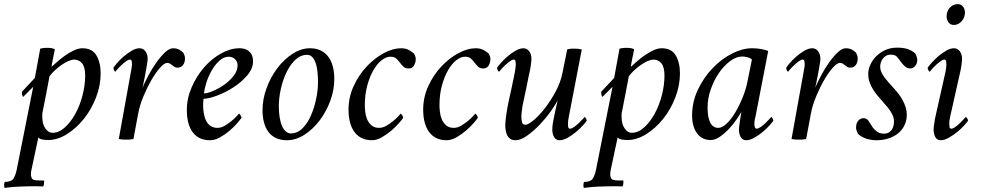

<svg xmlns="http://www.w3.org/2000/svg" viewBox="-76 -674 4757 931"><path d="M283 -385Q307 -385 322 -367Q337 -349 337 -307Q337 -262 324.5 -213Q312 -164 290 -123.5Q268 -83 239 -56.5Q210 -30 178 -30Q159 -30 144 -51Q129 -72 129 -107Q129 -113 129 -119.5Q129 -126 131 -133Q140 -177 147 -214Q153 -245 158 -272Q163 -299 164 -304Q174 -318 189.5 -332.5Q205 -347 221.5 -358.5Q238 -370 254.5 -377.5Q271 -385 283 -385ZM323 -440Q304 -440 282 -429.5Q260 -419 239.5 -404.5Q219 -390 201.5 -374.5Q184 -359 174 -350Q174 -353 176 -364Q178 -375 180.5 -388.5Q183 -402 186 -415Q189 -428 190 -435Q186 -437 182 -438.5Q178 -440 174 -440.5Q170 -441 166 -441.5Q162 -442 158 -442Q154 -442 149 -442Q144 -442 138.5 -441.5Q133 -441 128 -440Q123 -439 119 -438L93 -296L33 -232Q32 -231 31 -229.5Q30 -228 30 -225Q30 -221 31.5 -214.5Q33 -208 36 -204L85 -253L5 149Q-1 178 -11.5 193Q-22 208 -52 208Q-54 209 -55 213.5Q-56 218 -56 223Q-56 228 -55.5 232.5Q-55 237 -53 237Q-31 234 -12 232.5Q7 231 24.5 230.5Q42 230 60 229.5Q78 229 97 229Q105 229 114 229.5Q123 230 133 230Q135 229 136 224.5Q137 220 137.5 215Q138 210 138 205.5Q138 201 136 201Q125 201 111.5 201Q98 201 88 198Q80 196 77 187.5Q74 179 74 175Q74 167 74.5 160.5Q75 154 77 147L110 -8Q115 0 129.5 2.5Q144 5 157 5Q203 5 248.5 -23.5Q294 -52 330.5 -97.5Q367 -143 389.5 -201Q412 -259 412 -318Q412 -371 391.5 -405.5Q371 -440 323 -440Z M601 -440Q583 -440 562.5 -428Q542 -416 523.5 -400Q505 -384 491.5 -368Q478 -352 474 -345Q474 -340 477.5 -333Q481 -326 483 -326Q484 -327 492 -336.5Q500 -346 511 -356.5Q522 -367 534 -376Q546 -385 554 -385Q562 -385 563 -375.5Q564 -366 564 -359Q564 -355 562 -343.5Q560 -332 559 -327L500 0Q505 1 509.5 1.5Q514 2 518.5 2.5Q523 3 527.5 3Q532 3 537 3Q541 3 545.5 3Q550 3 554 2.5Q558 2 562.5 1.5Q567 1 571 0L594 -123Q601 -162 619 -205.5Q637 -249 658 -285.5Q679 -322 700 -345.5Q721 -369 734 -369Q743 -369 748.5 -365.5Q754 -362 759.5 -357.5Q765 -353 770.5 -349.5Q776 -346 785 -346Q802 -346 811.5 -358.5Q821 -371 821 -391Q821 -399 818 -407Q815 -415 812 -419Q805 -427 792.5 -433.5Q780 -440 763 -440Q745 -440 723.5 -419.5Q702 -399 681.5 -370Q661 -341 643.5 -308Q626 -275 615 -249Q618 -261 620 -271.5Q622 -282 624 -291.5Q626 -301 628 -311.5Q630 -322 632 -334Q634 -342 635 -350.5Q636 -359 637.5 -366.5Q639 -374 639.5 -379.5Q640 -385 640 -388Q640 -411 629 -425.5Q618 -440 601 -440Z M1084 -440Q1041 -440 995.5 -414.5Q950 -389 913.5 -347Q877 -305 853.5 -251Q830 -197 830 -141Q830 -70 859 -32Q888 6 942 6Q966 6 991 -8Q1016 -22 1037.5 -40.5Q1059 -59 1074.5 -77Q1090 -95 1095 -103Q1095 -108 1090 -115.5Q1085 -123 1083 -123Q1082 -122 1072 -111Q1062 -100 1047 -87.5Q1032 -75 1014 -64.5Q996 -54 979 -54Q960 -54 946.5 -62.5Q933 -71 925 -85.5Q917 -100 913 -120Q909 -140 909 -163Q909 -165 909 -170Q909 -175 909.5 -180Q910 -185 910.5 -189.5Q911 -194 911 -195Q935 -195 975.5 -210Q1016 -225 1055 -250Q1094 -275 1122.5 -308Q1151 -341 1151 -377Q1151 -388 1148 -399.5Q1145 -411 1137 -420Q1129 -429 1116.5 -434.5Q1104 -440 1084 -440ZM913 -221Q915 -241 924 -271Q933 -301 949 -329.5Q965 -358 986.5 -378.5Q1008 -399 1034 -399Q1041 -399 1048.5 -396.5Q1056 -394 1062 -388.5Q1068 -383 1072 -375.5Q1076 -368 1076 -358Q1076 -330 1056 -305Q1036 -280 1009 -261.5Q982 -243 955 -232Q928 -221 913 -221Z M1413 -408Q1427 -408 1436.5 -399Q1446 -390 1453 -372.5Q1460 -355 1463 -330.5Q1466 -306 1466 -276Q1466 -238 1457 -194.5Q1448 -151 1431.5 -113.5Q1415 -76 1390.5 -51.5Q1366 -27 1334 -27Q1321 -27 1310 -36.5Q1299 -46 1291.5 -63Q1284 -80 1280 -105Q1276 -130 1276 -160Q1276 -198 1285.5 -241.5Q1295 -285 1312.5 -322Q1330 -359 1355.5 -383.5Q1381 -408 1413 -408ZM1427 -440Q1384 -440 1342.5 -413Q1301 -386 1268.5 -343Q1236 -300 1216.5 -246.5Q1197 -193 1197 -140Q1197 -107 1204 -80.5Q1211 -54 1225.5 -34.5Q1240 -15 1262.5 -4.5Q1285 6 1315 6Q1359 6 1400 -20.5Q1441 -47 1473.5 -89.5Q1506 -132 1525.5 -185Q1545 -238 1545 -291Q1545 -324 1538 -351Q1531 -378 1516.5 -398Q1502 -418 1479.5 -429Q1457 -440 1427 -440Z M1868 -440Q1829 -440 1784.5 -416Q1740 -392 1702 -351.5Q1664 -311 1639 -257Q1614 -203 1614 -142Q1614 -107 1621.5 -79.5Q1629 -52 1643.5 -33Q1658 -14 1679 -4Q1700 6 1727 6Q1751 6 1776 -8.5Q1801 -23 1822.5 -41.5Q1844 -60 1859.5 -78Q1875 -96 1879 -103Q1879 -108 1874 -115.5Q1869 -123 1867 -123Q1866 -122 1856 -111Q1846 -100 1831 -87.5Q1816 -75 1798 -64.5Q1780 -54 1763 -54Q1739 -54 1725 -66.5Q1711 -79 1704 -96Q1697 -113 1695 -132Q1693 -151 1693 -164Q1693 -215 1704.5 -258Q1716 -301 1734 -332.5Q1752 -364 1774 -381.5Q1796 -399 1817 -399Q1836 -399 1845.5 -390Q1855 -381 1863 -370.5Q1871 -360 1880 -351Q1889 -342 1906 -342Q1923 -342 1931.5 -356.5Q1940 -371 1940 -388Q1940 -396 1936.5 -404Q1933 -412 1931 -415Q1921 -423 1906.5 -431.5Q1892 -440 1868 -440Z M2230 -440Q2191 -440 2146.5 -416Q2102 -392 2064 -351.5Q2026 -311 2001 -257Q1976 -203 1976 -142Q1976 -107 1983.5 -79.5Q1991 -52 2005.5 -33Q2020 -14 2041 -4Q2062 6 2089 6Q2113 6 2138 -8.5Q2163 -23 2184.5 -41.5Q2206 -60 2221.5 -78Q2237 -96 2241 -103Q2241 -108 2236 -115.5Q2231 -123 2229 -123Q2228 -122 2218 -111Q2208 -100 2193 -87.5Q2178 -75 2160 -64.5Q2142 -54 2125 -54Q2101 -54 2087 -66.5Q2073 -79 2066 -96Q2059 -113 2057 -132Q2055 -151 2055 -164Q2055 -215 2066.5 -258Q2078 -301 2096 -332.5Q2114 -364 2136 -381.5Q2158 -399 2179 -399Q2198 -399 2207.5 -390Q2217 -381 2225 -370.5Q2233 -360 2242 -351Q2251 -342 2268 -342Q2285 -342 2293.5 -356.5Q2302 -371 2302 -388Q2302 -396 2298.5 -404Q2295 -412 2293 -415Q2283 -423 2268.5 -431.5Q2254 -440 2230 -440Z M2602 -47Q2602 -24 2611 -9Q2620 6 2637 6Q2655 6 2676.5 -6Q2698 -18 2717 -34Q2736 -50 2750.5 -66Q2765 -82 2769 -89Q2769 -94 2765 -100.5Q2761 -107 2759 -107Q2758 -106 2750 -97Q2742 -88 2731 -77.5Q2720 -67 2708 -58.5Q2696 -50 2688 -50Q2680 -50 2679 -59Q2678 -68 2678 -75Q2678 -79 2679 -89Q2680 -99 2682 -107L2745 -434Q2741 -435 2735.5 -436Q2730 -437 2725 -437.5Q2720 -438 2715 -438Q2710 -438 2706 -438Q2702 -438 2698 -438Q2694 -438 2690 -437.5Q2686 -437 2682 -436Q2678 -435 2674 -434Q2671 -418 2668.5 -404.5Q2666 -391 2663 -378Q2660 -365 2657.5 -351.5Q2655 -338 2652 -323Q2643 -276 2618.5 -230.5Q2594 -185 2566 -149Q2538 -113 2511.5 -91Q2485 -69 2471 -69Q2458 -69 2455 -82Q2452 -95 2452 -112Q2452 -116 2453 -124Q2454 -132 2455 -140.5Q2456 -149 2457 -156.5Q2458 -164 2459 -167Q2468 -212 2476 -247Q2482 -278 2487.5 -304.5Q2493 -331 2494 -334Q2496 -342 2497 -350.5Q2498 -359 2499 -366.5Q2500 -374 2500.5 -379.5Q2501 -385 2501 -388Q2501 -411 2490 -425.5Q2479 -440 2462 -440Q2444 -440 2423.5 -428Q2403 -416 2384.5 -400Q2366 -384 2352 -368Q2338 -352 2334 -345Q2334 -340 2338 -333Q2342 -326 2344 -326Q2345 -327 2353 -336.5Q2361 -346 2372 -356.5Q2383 -367 2395 -376Q2407 -385 2415 -385Q2423 -385 2424 -375.5Q2425 -366 2425 -359Q2425 -355 2423.5 -343.5Q2422 -332 2421 -327Q2419 -316 2414.5 -294.5Q2410 -273 2405 -249Q2400 -225 2395 -203.5Q2390 -182 2388 -171Q2386 -160 2383.5 -146.5Q2381 -133 2379 -118.5Q2377 -104 2375.5 -91Q2374 -78 2374 -67Q2374 -53 2376.5 -39.5Q2379 -26 2384.5 -16Q2390 -6 2399.5 0Q2409 6 2424 6Q2449 6 2480.5 -16.5Q2512 -39 2541.5 -70Q2571 -101 2594.5 -134Q2618 -167 2628 -188Q2625 -175 2621 -156Q2617 -137 2612.5 -117Q2608 -97 2605 -78Q2602 -59 2602 -47Z M3092 -385Q3116 -385 3131 -367Q3146 -349 3146 -307Q3146 -262 3133.5 -213Q3121 -164 3099 -123.5Q3077 -83 3048 -56.5Q3019 -30 2987 -30Q2968 -30 2953 -51Q2938 -72 2938 -107Q2938 -113 2938 -119.5Q2938 -126 2940 -133Q2949 -177 2956 -214Q2962 -245 2967 -272Q2972 -299 2973 -304Q2983 -318 2998.5 -332.5Q3014 -347 3030.5 -358.5Q3047 -370 3063.5 -377.5Q3080 -385 3092 -385ZM3132 -440Q3113 -440 3091 -429.5Q3069 -419 3048.5 -404.5Q3028 -390 3010.5 -374.5Q2993 -359 2983 -350Q2983 -353 2985 -364Q2987 -375 2989.5 -388.5Q2992 -402 2995 -415Q2998 -428 2999 -435Q2995 -437 2991 -438.5Q2987 -440 2983 -440.5Q2979 -441 2975 -441.5Q2971 -442 2967 -442Q2963 -442 2958 -442Q2953 -442 2947.5 -441.5Q2942 -441 2937 -440Q2932 -439 2928 -438L2902 -296L2842 -232Q2841 -231 2840 -229.5Q2839 -228 2839 -225Q2839 -221 2840.5 -214.5Q2842 -208 2845 -204L2894 -253L2814 149Q2808 178 2797.5 193Q2787 208 2757 208Q2755 209 2754 213.5Q2753 218 2753 223Q2753 228 2753.5 232.5Q2754 237 2756 237Q2778 234 2797 232.5Q2816 231 2833.5 230.5Q2851 230 2869 229.5Q2887 229 2906 229Q2914 229 2923 229.5Q2932 230 2942 230Q2944 229 2945 224.5Q2946 220 2946.5 215Q2947 210 2947 205.5Q2947 201 2945 201Q2934 201 2920.5 201Q2907 201 2897 198Q2889 196 2886 187.5Q2883 179 2883 175Q2883 167 2883.5 160.5Q2884 154 2886 147L2919 -8Q2924 0 2938.5 2.5Q2953 5 2966 5Q3012 5 3057.5 -23.5Q3103 -52 3139.5 -97.5Q3176 -143 3198.5 -201Q3221 -259 3221 -318Q3221 -371 3200.5 -405.5Q3180 -440 3132 -440Z M3570 -440Q3524 -440 3473 -414Q3422 -388 3379 -343Q3336 -298 3308 -239Q3280 -180 3280 -114Q3280 -60 3304 -27.5Q3328 5 3370 5Q3392 5 3415.5 -11.5Q3439 -28 3459.5 -50Q3480 -72 3496 -95.5Q3512 -119 3519 -132Q3518 -127 3516 -114.5Q3514 -102 3512 -88Q3510 -74 3508.5 -62.5Q3507 -51 3507 -47Q3507 -24 3516 -9Q3525 6 3542 6Q3560 6 3581.5 -6Q3603 -18 3622 -34Q3641 -50 3655.5 -66Q3670 -82 3674 -89Q3674 -94 3670 -100.5Q3666 -107 3664 -107Q3663 -106 3655 -97Q3647 -88 3636 -77.5Q3625 -67 3613 -58.5Q3601 -50 3593 -50Q3587 -50 3584.5 -56.5Q3582 -63 3582 -72Q3582 -82 3583.5 -92Q3585 -102 3587 -107L3649 -427Q3642 -430 3633.5 -432Q3625 -434 3615.5 -436Q3606 -438 3594.5 -439Q3583 -440 3570 -440ZM3523 -400Q3533 -400 3548 -396.5Q3563 -393 3570 -385L3548 -277Q3541 -241 3525 -201.5Q3509 -162 3489.5 -129Q3470 -96 3448 -75Q3426 -54 3407 -54Q3381 -54 3368 -79.5Q3355 -105 3355 -153Q3355 -197 3370.5 -241Q3386 -285 3410 -320Q3434 -355 3464 -377.5Q3494 -400 3523 -400Z M3863 -440Q3845 -440 3824.5 -428Q3804 -416 3785.5 -400Q3767 -384 3753.5 -368Q3740 -352 3736 -345Q3736 -340 3739.5 -333Q3743 -326 3745 -326Q3746 -327 3754 -336.5Q3762 -346 3773 -356.5Q3784 -367 3796 -376Q3808 -385 3816 -385Q3824 -385 3825 -375.5Q3826 -366 3826 -359Q3826 -355 3824 -343.5Q3822 -332 3821 -327L3762 0Q3767 1 3771.5 1.5Q3776 2 3780.5 2.5Q3785 3 3789.5 3Q3794 3 3799 3Q3803 3 3807.5 3Q3812 3 3816 2.5Q3820 2 3824.5 1.5Q3829 1 3833 0L3856 -123Q3863 -162 3881 -205.5Q3899 -249 3920 -285.5Q3941 -322 3962 -345.5Q3983 -369 3996 -369Q4005 -369 4010.5 -365.5Q4016 -362 4021.5 -357.5Q4027 -353 4032.5 -349.5Q4038 -346 4047 -346Q4064 -346 4073.5 -358.5Q4083 -371 4083 -391Q4083 -399 4080 -407Q4077 -415 4074 -419Q4067 -427 4054.5 -433.5Q4042 -440 4025 -440Q4007 -440 3985.5 -419.5Q3964 -399 3943.5 -370Q3923 -341 3905.5 -308Q3888 -275 3877 -249Q3880 -261 3882 -271.5Q3884 -282 3886 -291.5Q3888 -301 3890 -311.5Q3892 -322 3894 -334Q3896 -342 3897 -350.5Q3898 -359 3899.5 -366.5Q3901 -374 3901.5 -379.5Q3902 -385 3902 -388Q3902 -411 3891 -425.5Q3880 -440 3863 -440Z M4274 -443Q4242 -443 4216 -431Q4190 -419 4172 -400.5Q4154 -382 4144 -359.5Q4134 -337 4134 -316Q4134 -294 4140.5 -275.5Q4147 -257 4157.5 -240Q4168 -223 4181 -208Q4194 -193 4207 -178Q4217 -167 4226 -156Q4235 -145 4242.5 -133.5Q4250 -122 4254.5 -110Q4259 -98 4259 -85Q4259 -77 4257 -66.5Q4255 -56 4249.5 -47Q4244 -38 4234.5 -32Q4225 -26 4210 -26Q4190 -26 4177 -35.5Q4164 -45 4156 -56Q4145 -73 4136 -87Q4127 -101 4112 -101Q4097 -101 4086 -89Q4075 -77 4075 -55Q4075 -47 4079 -37.5Q4083 -28 4085 -24Q4105 -7 4128 -0.5Q4151 6 4174 6Q4206 6 4233 -3Q4260 -12 4279.5 -28Q4299 -44 4310 -67Q4321 -90 4321 -118Q4321 -137 4315.5 -154Q4310 -171 4301.5 -187Q4293 -203 4282 -217.5Q4271 -232 4259 -245Q4247 -258 4235.5 -271Q4224 -284 4214 -297Q4204 -310 4198 -323.5Q4192 -337 4192 -352Q4192 -360 4195 -370Q4198 -380 4204 -388.5Q4210 -397 4219.5 -403Q4229 -409 4242 -409Q4264 -409 4273 -399Q4282 -389 4290 -377Q4300 -363 4311.5 -352.5Q4323 -342 4337 -342Q4352 -342 4362 -354.5Q4372 -367 4372 -384Q4372 -389 4368.5 -400Q4365 -411 4361 -416Q4344 -430 4324 -436.5Q4304 -443 4274 -443Z M4567 -654Q4556 -654 4546 -649Q4536 -644 4529 -636Q4522 -628 4518 -617.5Q4514 -607 4514 -596Q4514 -579 4523 -566Q4532 -553 4549 -553Q4561 -553 4570.5 -558Q4580 -563 4587.5 -571.5Q4595 -580 4599 -590.5Q4603 -601 4603 -613Q4603 -630 4593.5 -642Q4584 -654 4567 -654ZM4509 -327 4458 -100Q4457 -92 4455.5 -83.5Q4454 -75 4453 -68Q4452 -61 4451.5 -55.5Q4451 -50 4451 -47Q4451 -24 4459.5 -9Q4468 6 4485 6Q4503 6 4524.5 -6Q4546 -18 4565.5 -34Q4585 -50 4599.5 -66Q4614 -82 4618 -89Q4618 -94 4613.5 -100.5Q4609 -107 4607 -107Q4606 -106 4598 -97Q4590 -88 4579 -77.5Q4568 -67 4556.5 -58.5Q4545 -50 4537 -50Q4529 -50 4528 -59Q4527 -68 4527 -75Q4527 -79 4528 -89Q4529 -99 4531 -107L4582 -334Q4584 -342 4585 -350.5Q4586 -359 4587 -366.5Q4588 -374 4588.5 -379.5Q4589 -385 4589 -388Q4589 -411 4578 -425.5Q4567 -440 4550 -440Q4532 -440 4511.5 -428Q4491 -416 4472.5 -400Q4454 -384 4440 -368Q4426 -352 4422 -345Q4422 -340 4426 -333Q4430 -326 4432 -326Q4433 -327 4441 -336.5Q4449 -346 4460 -356.5Q4471 -367 4483 -376Q4495 -385 4503 -385Q4511 -385 4512 -375.5Q4513 -366 4513 -359Q4513 -355 4511.5 -343.5Q4510 -332 4509 -327Z"/></svg>

Font: Vermiglione
Style: Italic
Weight: 400
Italic angle: -11°
Version: Version 1.105